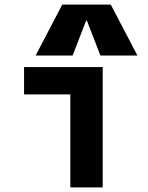

<svg xmlns="http://www.w3.org/2000/svg" viewBox="-20 -810 640 830"><path d="M284 0V-402H84V-520H424V0ZM134 -570 249 -790H459L574 -570H414L356 -720H352L294 -570Z"/></svg>

Font: M PLUS Code Latin Expanded
Style: Bold
Weight: 700
Width: 7
Designer: Coji Morishita
Foundry: UNDERFOREST DESIGN
Version: Version 1.002; ttfautohint (v1.8.3)